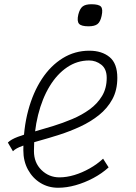

<svg xmlns="http://www.w3.org/2000/svg" viewBox="-20 -871 640 905"><path d="M466 -123 492 -82Q460 -53 419.5 -31.5Q379 -10 336.5 2Q294 14 254 14Q208 14 171 -8.5Q134 -31 112 -71Q90 -111 90 -163Q90 -265 113 -350.5Q136 -436 177.5 -499Q219 -562 276 -597Q333 -632 401 -632Q460 -632 496.5 -602Q533 -572 533 -504Q533 -446 509.5 -403Q486 -360 446.5 -328.5Q407 -297 358.5 -274.5Q310 -252 260 -236Q210 -220 164.5 -207.5Q119 -195 86.5 -183.5Q54 -172 41 -158L17 -199Q32 -214 64 -226Q96 -238 139 -250Q182 -262 229 -276.5Q276 -291 321 -310Q366 -329 402.5 -355.5Q439 -382 461 -418.5Q483 -455 483 -504Q483 -546 457.5 -566Q432 -586 400 -586Q344 -586 296.5 -554Q249 -522 214 -464.5Q179 -407 159.5 -329Q140 -251 140 -159Q140 -104 175.5 -69.5Q211 -35 260 -35Q294 -35 330.5 -46Q367 -57 402.5 -77Q438 -97 466 -123ZM397 -747Q363 -747 352.5 -759Q342 -771 349 -802Q356 -830 369.5 -840.5Q383 -851 411 -851Q446 -851 456 -839.5Q466 -828 459 -796Q453 -768 439.5 -757.5Q426 -747 397 -747Z"/></svg>

Font: Victor Mono Thin
Style: Italic
Weight: 100
Italic angle: -12°
Monospace: yes
Designer: Rune Bjørnerås
Version: Version 1.561;gftools[0.9.30]